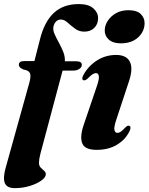

<svg xmlns="http://www.w3.org/2000/svg" viewBox="-42 -744 749 968"><path d="M53 -417Q53 -436 79 -436H131.5L159 -543.5Q181 -633.5 229 -678.5Q277 -723.5 355.5 -723.5Q404 -723.5 428.2 -702.2Q452.5 -681 452.5 -652.5Q452.5 -622.5 433.5 -603.5Q414.5 -584.5 383 -584.5Q356 -584.5 335.8 -599.8Q315.5 -615 298.8 -630.2Q282 -645.5 265 -645.5Q250.5 -645.5 240.8 -635.8Q231 -626 227.5 -610Q224 -593 233 -572.5Q242 -552 254.8 -529Q267.5 -506 277 -482.2Q286.5 -458.5 285 -435H343Q370.5 -435 370.5 -417Q370.5 -405 358 -396.5Q345.5 -388 325.5 -388H273.5L162 30Q158 45.5 156.2 56.8Q154.5 68 154.5 76.5Q154.5 92 163 100.8Q171.5 109.5 180.2 116.8Q189 124 189 134.5Q189 150 166.5 166.2Q144 182.5 108.2 193.5Q72.5 204.5 33 204.5Q-7 204.5 -17.5 179.5Q-28 154.5 -13.5 102L105.5 -325.5Q115.5 -361 109 -375.2Q102.5 -389.5 76 -393.5Q62 -400 57.5 -405.5Q53 -411 53 -417ZM566.5 -525.5Q527.5 -525.5 506.5 -544.5Q485.5 -563.5 486 -591.5Q486.5 -616.5 501.5 -639.5Q516.5 -662.5 543 -677.5Q569.5 -692.5 605 -692.5Q648.5 -692.5 668 -673Q687.5 -653.5 687 -625.5Q686 -584.5 653.8 -555Q621.5 -525.5 566.5 -525.5ZM544.5 -141Q531.5 -102.5 535 -88.2Q538.5 -74 550 -74Q558 -74 567 -80Q576 -86 589.5 -101Q597 -108 601.5 -109.8Q606 -111.5 610 -109.5Q622 -104 609.5 -79.5Q589 -39 546.8 -13.8Q504.5 11.5 445 11.5Q386 11.5 372.8 -21.2Q359.5 -54 380 -114.5L447 -311.5Q459 -347 456.2 -361.2Q453.5 -375.5 442 -375.5Q434 -375.5 424.5 -369.5Q415 -363.5 399 -347Q386.5 -336.5 378.5 -339.5Q367 -344.5 379 -367Q404 -412 447.2 -439.5Q490.5 -467 543.5 -467Q595 -467 612.5 -433.2Q630 -399.5 608.5 -335Z"/></svg>

Font: Fraunces 72pt
Style: Bold Italic
Weight: 700
Italic angle: -16°
Version: Version 1.000;[b76b70a41]